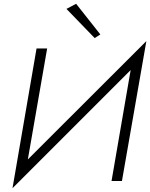

<svg xmlns="http://www.w3.org/2000/svg" viewBox="-20 -956 793 1014"><path d="M331 -909 480 -755 510 -774 382 -936ZM229 -700H173L46 38L670 -586L569 0H624L753 -739L127 -114Z"/></svg>

Font: Jost Light
Style: Italic
Weight: 300
Italic angle: -5°
Version: Version 3.710